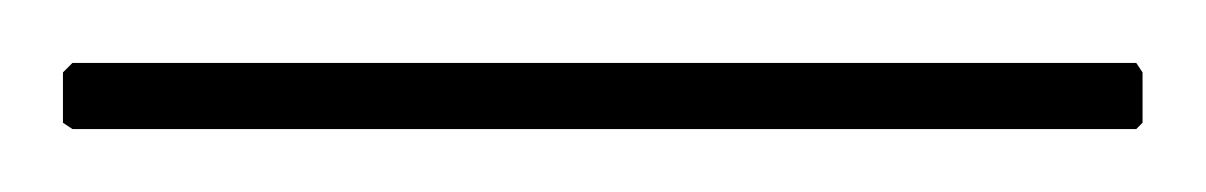

<svg xmlns="http://www.w3.org/2000/svg" viewBox="-22 -24 383 61"><path d="M1 17 -2 15V-1L1 -4H339L341 -1V15L339 17Z"/></svg>

Font: Bilbo
Style: Regular
Weight: 400
Designer: Robert E. Leuschke
Foundry: Robert E. Leuschke
Version: Version 1.100